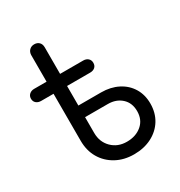

<svg xmlns="http://www.w3.org/2000/svg" viewBox="-184 -908 979 1045"><g transform="rotate(-30 305.5 -385.5)"><path d="M356 10Q293 10 244 -17Q195 -44 167.5 -91Q140 -138 140 -200V-739Q141 -758 153 -769.5Q165 -781 183 -781Q202 -781 213.5 -769.5Q225 -758 225 -738V-372H368Q427 -372 473 -348.5Q519 -325 544.5 -283Q570 -241 570 -186Q570 -128 543 -84Q516 -40 467.5 -15Q419 10 356 10ZM356 -69Q413 -69 450 -100.5Q487 -132 487 -186Q487 -238 453.5 -268.5Q420 -299 368 -299H225V-200Q225 -143 262 -106Q299 -69 356 -69ZM62 -495Q44 -495 32 -505Q20 -515 20 -533Q20 -550 32 -560.5Q44 -571 62 -571H370Q389 -571 400.5 -560.5Q412 -550 412 -533Q412 -515 400.5 -505Q389 -495 370 -495Z"/></g></svg>

Font: Comfortaa Medium
Style: Regular
Weight: 500
Designer: Johan Aakerlund
Foundry: Johan Aakerlund
Version: Version 3.104; ttfautohint (v1.8.1.43-b0c9)